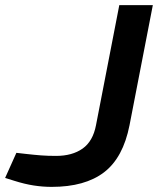

<svg xmlns="http://www.w3.org/2000/svg" viewBox="-35 -720 617 750"><path d="M167 10Q132 10 96.5 4.5Q61 -1 20 -14L-15 -25L29 -123L64 -119Q99 -115 125.5 -113Q152 -111 184 -111Q247 -111 287.5 -139.5Q328 -168 340 -231L431 -700H562L471 -231Q446 -104 371.5 -47Q297 10 167 10Z"/></svg>

Font: REM Medium Medium
Style: Italic
Weight: 500
Italic angle: -11°
Version: Version 1.005;gftools[0.9.28]